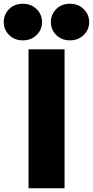

<svg xmlns="http://www.w3.org/2000/svg" viewBox="-92 -1003 495 1023"><path d="M281 -788Q236 -788 207.5 -816.5Q179 -845 179 -885Q179 -926 207.5 -954.5Q236 -983 281 -983Q325 -983 354 -954.5Q383 -926 383 -885Q383 -845 354 -816.5Q325 -788 281 -788ZM30 -788Q-15 -788 -43.5 -816.5Q-72 -845 -72 -885Q-72 -926 -43.5 -954.5Q-15 -983 30 -983Q74 -983 103 -954.5Q132 -926 132 -885Q132 -845 103 -816.5Q74 -788 30 -788ZM60 0V-740H252V0Z"/></svg>

Font: Be Vietnam Pro Black
Style: Regular
Weight: 900
Designer: Lam Bao, Tony Le, Vietanh Nguyen
Foundry: Yellow Type Foundry
Version: Version 1.002; ttfautohint (v1.8.3)